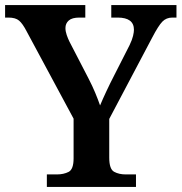

<svg xmlns="http://www.w3.org/2000/svg" viewBox="-22 -734 713 754"><path d="M162 0V-49H201Q228 -49 247.5 -59Q267 -69 267 -112V-268L82 -612Q67 -641 53 -653Q39 -665 11 -665H-2V-714H313V-665H290Q261 -665 248 -653.5Q235 -642 235 -624Q235 -611 240 -596.5Q245 -582 251 -570L325 -427Q341 -396 352 -369.5Q363 -343 371 -320Q381 -344 395.5 -375Q410 -406 427 -439L487 -557Q497 -578 500.5 -593Q504 -608 504 -617Q504 -665 440 -665H415V-714H671V-665H655Q631 -665 615.5 -649Q600 -633 576 -587L407 -267V-115Q407 -70 426 -59.5Q445 -49 472 -49H512V0Z"/></svg>

Font: Noto Naskh Arabic UI Semi
Style: Bold
Weight: 700
Designer: Monotype Design Team, David Williams, Mohamad Dakak and Nizar Qandah
Foundry: Monotype Imaging Inc.
Version: Version 2.014; ttfautohint (v1.8.4.7-5d5b)